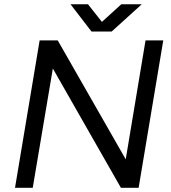

<svg xmlns="http://www.w3.org/2000/svg" viewBox="-20 -892 814 912"><path d="M168.3 -700H254.3L577.2 -135.2L671.3 -700H755.5L638.5 0H554.3L231 -566.5L135.5 0H51.3ZM415.5 -744 556.2 -871.7H653.3L510.5 -742.3H415.5ZM315 -871.7H398L499.5 -743.2L497.8 -742.3H414.5Z"/></svg>

Font: Oak Sans Light Italic
Style: Regular
Weight: 400
Italic angle: -9.5°
Foundry: Erik Kennedy, Walven
Version: Version 1.000;Glyphs 3.1.2 (3151)